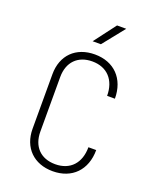

<svg xmlns="http://www.w3.org/2000/svg" viewBox="-172 -1049 943 1159"><g transform="rotate(20 300.0 -470.0)"><path d="M269 -810H322L434 -950H375ZM310 10C434 10 514 -72 514 -200H464C464 -98 406 -35 310 -35C216 -35 159 -94 159 -190V-540C159 -636 217 -695 310 -695C405 -695 464 -632 464 -530H514C514 -658 434 -740 310 -740C188 -740 109 -662 109 -540V-190C109 -69 188 10 310 10Z"/></g></svg>

Font: JetBrains Mono Thin
Style: Regular
Weight: 100
Monospace: yes
Designer: Philipp Nurullin, Konstantin Bulenkov
Foundry: JetBrains
Version: Version 2.305